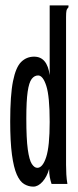

<svg xmlns="http://www.w3.org/2000/svg" viewBox="-20 -685 290 715"><path d="M104 10Q86 10 70 0.5Q54 -9 42.5 -35Q31 -61 24.5 -109Q18 -157 18 -233Q18 -331 28.5 -383Q39 -435 59 -454.5Q79 -474 107 -474Q156 -474 165 -405V-665H235V-658Q229 -652 227.5 -645Q226 -638 226 -621V-71Q226 -53 227 -35.5Q228 -18 231 0H172Q168 -12 165.5 -25Q163 -38 163 -56Q155 -27 138.5 -8.5Q122 10 104 10ZM119 -60Q139 -60 152 -100Q165 -140 165 -231Q165 -326 152.5 -365Q140 -404 122 -404Q108 -404 98 -391Q88 -378 83 -343.5Q78 -309 78 -244Q78 -168 83.5 -128.5Q89 -89 98.5 -74.5Q108 -60 119 -60Z"/></svg>

Font: Inconsolata UltraCondensed SemiBold
Style: Regular
Weight: 600
Width: 1
Monospace: yes
Designer: Raph Levien, Cyreal, Brenton Simpson
Foundry: Raph Levien, Cyreal, Google
Version: Version 3.001; ttfautohint (v1.8.2.53-6de2)